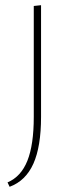

<svg xmlns="http://www.w3.org/2000/svg" viewBox="-20 -430 288 739"><path d="M110 -407 138 -410V20Q138 134 108.5 200Q79 266 17 289L9 272Q61 250 85.5 188.5Q110 127 110 20Z"/></svg>

Font: Ysabeau Extralight
Style: Regular
Weight: 200
Designer: Christian Thalmann (Catharsis Fonts)
Version: Version 0.003